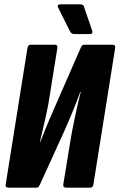

<svg xmlns="http://www.w3.org/2000/svg" viewBox="-20 -860 548 880"><path d="M19 0Q3 0 6 -14L106 -641Q109 -655 120 -655H231Q245 -655 243 -641L211 -441Q203 -384 190 -326Q177 -268 163 -210H165Q185 -262 207 -313.5Q229 -365 252 -417L350 -641Q353 -648 356.5 -651.5Q360 -655 366 -655H495Q510 -655 508 -641L408 -14Q406 0 394 0H283Q268 0 270 -14L302 -210Q310 -261 323 -321.5Q336 -382 350 -439H348Q331 -392 311.5 -345Q292 -298 271 -251L163 -14Q160 -8 157 -4Q154 0 146 0ZM319 -704Q312 -704 307.5 -708Q303 -712 300 -718L246 -826Q243 -832 246 -836Q249 -840 253 -840H348Q356 -840 360.5 -836.5Q365 -833 366 -826L403 -718Q405 -712 402.5 -708Q400 -704 393 -704Z"/></svg>

Font: Sofia Sans Extra Condensed Black
Style: Italic
Weight: 900
Italic angle: -9°
Version: Version 4.100